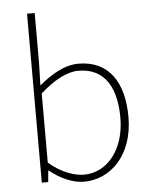

<svg xmlns="http://www.w3.org/2000/svg" viewBox="-56 -840 704 899"><g transform="rotate(-5 296.5 -390.5)"><path d="M302 13C428 13 536 -92 536 -271C536 -434 467 -540 324 -540C258 -540 193 -500 138 -454L141 -560V-794H105V0H135L140 -53H143C192 -13 252 13 302 13ZM305 -20C263 -20 201 -39 141 -91V-416C206 -474 267 -507 321 -507C450 -507 498 -405 498 -271C498 -124 417 -20 305 -20Z"/></g></svg>

Font: Harano Aji Gothic TW ExtraLight
Style: Regular
Weight: 250
Foundry: Masamichi Hosoda
Version: HaranoAjiGothicTW-ExtraLight version 20230610;ttx 4.39.4